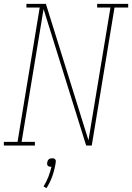

<svg xmlns="http://www.w3.org/2000/svg" viewBox="-38 -755 685 996"><path d="M143 0H-18V-19H53L168 -716H99V-735H200L421 -27L535 -716H466V-735H627V-716H556L438 0H409L188 -708L74 -19H143ZM203 221 188 212Q203 188 213 162Q223 136 229 110H226Q222 110 217.5 109Q213 108 210 104.5Q207 101 206.5 96.5Q206 92 207 88Q208 83 209.5 79Q211 75 215 71.5Q219 68 224 67Q229 66 233 66Q237 66 241 67Q245 68 248 71.5Q251 75 251.5 79Q252 83 251 88Q246 122 234.5 156Q223 190 203 221Z"/></svg>

Font: Iosevka HT Thin Extended
Style: Italic
Weight: 100
Width: 7
Italic angle: -9°
Monospace: yes
Designer: Belleve Invis
Foundry: Belleve Invis
Version: Version 32.3.0; ttfautohint (v1.8.4)